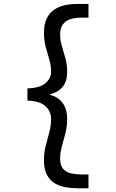

<svg xmlns="http://www.w3.org/2000/svg" viewBox="-20 -832 602 998"><path d="M381.3 146.5Q351.6 146.5 320.8 141.1Q290 135.7 264.6 120.6Q239.3 105.5 223.9 76.9Q208.5 48.3 208.5 2Q208.5 -38.6 217.8 -74.7Q227.1 -110.8 236.3 -144.8Q245.6 -178.7 245.6 -212.9Q245.6 -252 217.3 -279.3Q189 -306.6 122.6 -309.1V-372.6Q187.5 -374.5 216.6 -399.9Q245.6 -425.3 245.6 -459Q245.6 -490.7 236.3 -522.2Q227.1 -553.7 217.8 -587.9Q208.5 -622.1 208.5 -661.1Q208.5 -707 223.1 -736.6Q237.8 -766.1 262.7 -782.5Q287.6 -798.8 318.4 -805.2Q349.1 -811.5 381.3 -811.5H439.9V-740.2H402.3Q369.1 -740.2 344.5 -731.9Q319.8 -723.6 306.2 -704.3Q292.5 -685.1 292.5 -651.9Q292.5 -623.5 301.5 -593.3Q310.5 -563 319.8 -529.5Q329.1 -496.1 329.1 -458Q329.1 -410.2 306.2 -381.3Q283.2 -352.5 240.7 -342.3V-338.4Q281.7 -328.6 305.4 -296.9Q329.1 -265.1 329.1 -212.9Q329.1 -174.3 319.8 -138.7Q310.5 -103 301.5 -70.3Q292.5 -37.6 292.5 -9.3Q292.5 27.8 308.3 45.7Q324.2 63.5 349.4 69.1Q374.5 74.7 402.3 74.7H439.9V146.5Z"/></svg>

Font: Reddit Mono Medium
Style: Regular
Weight: 500
Monospace: yes
Designer: Stephen Hutchings
Foundry: Reddit
Version: Version 1.014